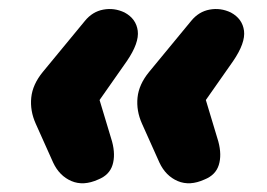

<svg xmlns="http://www.w3.org/2000/svg" viewBox="-20 -484 598 430"><path d="M200 -82Q167 -67 140 -78.5Q113 -90 99 -120L60 -207Q47 -236 50 -265.5Q53 -295 76 -323L170 -437Q187 -458 211.5 -462.5Q236 -467 259 -456Q285 -442 288.5 -415Q292 -388 264 -347L203 -260L231 -167Q239 -137 232 -114.5Q225 -92 200 -82ZM438 -82Q405 -67 378 -78.5Q351 -90 337 -120L298 -207Q285 -236 288 -265.5Q291 -295 314 -323L408 -437Q425 -458 449.5 -462.5Q474 -467 497 -456Q523 -442 526.5 -415Q530 -388 502 -347L441 -260L469 -167Q477 -137 470 -114.5Q463 -92 438 -82Z"/></svg>

Font: Nunito ExtraLight Black
Style: Italic
Weight: 900
Italic angle: -9°
Version: Version 3.602